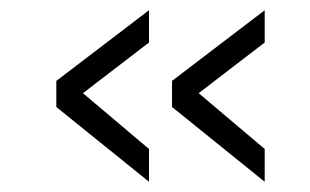

<svg xmlns="http://www.w3.org/2000/svg" viewBox="-20 -433 605 375"><path d="M271 -350V-413L90 -275V-224L271 -78V-142L142 -251ZM497 -350V-413L316 -275V-224L497 -78V-142L368 -251Z"/></svg>

Font: TitilliumText22L
Style: 250 wt
Weight: 300
Designer: Campivisivi
Foundry: Campivisivi
Version: 1.000